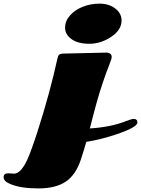

<svg xmlns="http://www.w3.org/2000/svg" viewBox="-172 -803 787 1072"><path d="M573.2 -139.2Q595.2 -139.2 595.2 -119.1Q595.2 -91.8 471.2 -50.8Q394 -24.9 309.6 -10.7Q298.3 30.3 279.3 88.4Q251 173.8 194.8 211.4Q138.7 249 41.3 249Q-56.2 249 -114.3 224.6Q-151.9 209 -151.9 186.8Q-151.9 164.6 -126.5 164.6L-93.3 166.5Q-56.2 166.5 -20 89.4Q1.5 42.5 36.6 -65.9Q106.9 -284.7 148.9 -477.1Q151.9 -491.7 158.4 -497.8Q165 -503.9 185.5 -503.9L422.9 -509.3Q435.5 -509.3 443.6 -502.9Q451.7 -496.6 451.7 -486.1Q451.7 -475.6 441.4 -449.7Q431.2 -423.8 420.7 -395.5Q410.2 -367.2 400.1 -335.9Q390.1 -304.7 383.8 -285.4Q377.4 -266.1 367.7 -230.5Q357.9 -194.8 355 -183.8Q352.1 -172.9 341.6 -132.1Q331.1 -91.3 329.6 -85.9Q441.9 -92.8 524.4 -124Q564 -139.2 573.2 -139.2ZM506.8 -688.5Q506.8 -636.2 449 -597.4Q391.1 -558.6 326.9 -558.6Q262.7 -558.6 227.1 -584.7Q191.4 -610.8 191.4 -648.4Q191.4 -686 218.8 -716.8Q246.1 -747.6 289.8 -765.1Q333.5 -782.7 384.8 -782.7Q436 -782.7 471.4 -755.6Q506.8 -728.5 506.8 -688.5Z"/></svg>

Font: Sonsie One
Style: Regular
Weight: 400
Designer: Riccardo De Franceschi
Foundry: Sorkin Type Co
Version: Version 1.003